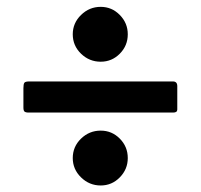

<svg xmlns="http://www.w3.org/2000/svg" viewBox="-20 -680 600 574"><path d="M197.5 -577.5Q197.5 -611 222.2 -635.2Q247 -659.5 281 -659.5Q314.5 -659.5 338.2 -635.2Q362 -611 362 -577.5Q362 -543.5 338.2 -519.5Q314.5 -495.5 281 -495.5Q247 -495.5 222.2 -519.5Q197.5 -543.5 197.5 -577.5ZM67.5 -436.5H497Q510 -436.5 510 -422.5V-352.5Q510 -343.5 498 -343.5H66Q56.5 -343.5 53.2 -346.5Q50 -349.5 50 -358.5V-416.5Q50 -428.5 52.8 -432.5Q55.5 -436.5 67.5 -436.5ZM197.5 -207.5Q197.5 -241.5 222.2 -265.5Q247 -289.5 281 -289.5Q314.5 -289.5 338.2 -265.5Q362 -241.5 362 -207.5Q362 -174 338.2 -149.8Q314.5 -125.5 281 -125.5Q247 -125.5 222.2 -149.8Q197.5 -174 197.5 -207.5Z"/></svg>

Font: Besley* Narrow Heavy
Style: Regular
Weight: 800
Width: 4
Designer: Owen Earl
Foundry: indestructible type*
Version: Version 3.000; ttfautohint (v1.8.3)